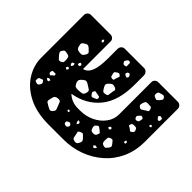

<svg xmlns="http://www.w3.org/2000/svg" viewBox="-116 -799 1037 1037"><g transform="rotate(45 402.5 -280.5)"><path d="M398 -164Q442 -164 479 -182Q516 -200 538.5 -230.5Q561 -261 561 -298V-545Q561 -556 569 -563.5Q577 -571 588 -571H737Q748 -571 756 -563Q764 -555 764 -544V-293Q764 -223 738.5 -167Q713 -111 668 -71.5Q623 -32 565.5 -11Q508 10 443 10H333Q238 10 174.5 -23Q111 -56 79 -108Q47 -160 47 -217V-544Q47 -555 55 -563Q63 -571 74 -571H223Q234 -571 242 -563.5Q250 -556 250 -545V-335V-334Q278 -340 291.5 -373Q305 -406 305 -471V-542Q305 -555 313 -563Q321 -571 332 -571H480Q491 -571 499 -562Q507 -553 507 -542V-471Q507 -347 451 -279Q395 -211 300 -195Q333 -164 380 -164ZM401 -540Q395 -542 391.5 -540.5Q388 -539 384 -534Q380 -528 378 -524.5Q376 -521 380 -515Q384 -508 388 -506.5Q392 -505 400 -507Q407 -508 406.5 -512.5Q406 -517 406 -524Q406 -531 406 -534.5Q406 -538 401 -540ZM669 -532Q663 -541 657 -540.5Q651 -540 641 -537Q632 -535 628 -532Q624 -529 623 -520Q622 -510 625.5 -506Q629 -502 638 -499Q646 -495 650 -497.5Q654 -500 660 -506Q666 -514 670 -519Q674 -524 669 -532ZM225 -518 219 -527 211 -518 215 -510 224 -509ZM453 -485Q450 -490 448 -492.5Q446 -495 441 -494Q432 -492 430 -482Q429 -477 431.5 -475Q434 -473 439 -471Q443 -469 446 -468Q449 -467 452 -471Q457 -476 453 -485ZM413 -451Q406 -456 402 -455Q398 -454 391 -449Q384 -445 382 -441.5Q380 -438 382 -430Q384 -420 386 -414.5Q388 -409 399 -408Q409 -408 409.5 -414Q410 -420 414 -430Q417 -437 418 -441.5Q419 -446 413 -451ZM742 -436Q742 -441 741.5 -444Q741 -447 736 -448Q730 -450 726.5 -450Q723 -450 720 -444Q716 -440 718.5 -437.5Q721 -435 725 -430Q728 -427 730 -425Q732 -423 736 -425Q742 -427 742 -436ZM661 -435Q658 -448 650 -449Q642 -450 628 -450Q618 -450 614.5 -445.5Q611 -441 608 -432Q605 -422 605 -416.5Q605 -411 613 -405Q621 -399 626 -401.5Q631 -404 639 -409Q649 -417 657 -420Q665 -423 661 -435ZM192 -435Q184 -442 178.5 -443.5Q173 -445 164 -440Q153 -434 148 -429Q143 -424 146 -412Q148 -398 153 -392Q158 -386 172 -384Q187 -382 193.5 -386Q200 -390 207 -404Q212 -415 206.5 -420.5Q201 -426 192 -435ZM442 -385Q428 -391 420 -388Q412 -385 402 -374Q393 -364 395 -356.5Q397 -349 404 -338Q410 -327 415.5 -324Q421 -321 433 -324Q444 -326 445.5 -332Q447 -338 448 -349Q449 -362 452 -370.5Q455 -379 442 -385ZM731 -379 723 -382 718 -373 726 -367 733 -372ZM661 -376Q654 -381 650 -377.5Q646 -374 640 -367Q631 -359 637 -349Q640 -343 643.5 -342Q647 -341 653 -342Q663 -344 665 -354Q666 -362 667.5 -367.5Q669 -373 661 -376ZM230 -342 219 -350 212 -342V-332L224 -330ZM150 -310Q149 -321 145.5 -325.5Q142 -330 131 -332Q119 -335 113 -334.5Q107 -334 100 -323Q94 -314 97 -308Q100 -302 107 -293Q116 -283 121 -278Q126 -273 137 -277Q149 -282 150 -289.5Q151 -297 150 -310ZM198 -323 185 -319 183 -308 192 -299 200 -310ZM684 -301Q681 -310 677 -312Q673 -314 664 -314Q655 -314 650 -312.5Q645 -311 642 -302Q639 -294 644 -292Q649 -290 656 -285Q662 -280 665.5 -277Q669 -274 675 -279Q683 -284 685 -288Q687 -292 684 -301ZM328 -292Q316 -300 309 -300.5Q302 -301 292 -293Q280 -283 276.5 -276Q273 -269 278 -255Q284 -241 291.5 -237.5Q299 -234 314 -235Q331 -236 340 -238Q349 -240 354 -257Q358 -273 350 -278Q342 -283 328 -292ZM400 -293Q391 -294 386 -296Q381 -298 377 -290Q372 -282 374.5 -277.5Q377 -273 383 -266Q388 -260 392 -261Q396 -262 403 -265Q411 -269 416 -271Q421 -273 420 -282Q419 -290 413.5 -290.5Q408 -291 400 -293ZM193 -285H183L178 -275L188 -268L195 -276ZM698 -220 691 -227 684 -219 688 -209 697 -211ZM588 -213 579 -221 572 -215 569 -206 581 -203ZM166 -206Q164 -212 160.5 -211.5Q157 -211 152 -211Q146 -211 142.5 -211Q139 -211 138 -205Q136 -198 136.5 -194.5Q137 -191 142 -187Q148 -183 150.5 -186.5Q153 -190 158 -194Q162 -197 165 -199Q168 -201 166 -206ZM648 -159Q640 -169 635.5 -174Q631 -179 620 -175Q608 -171 607 -164.5Q606 -158 606 -146Q606 -134 608.5 -128.5Q611 -123 622 -119Q633 -116 637.5 -120Q642 -124 649 -133Q655 -141 654.5 -146Q654 -151 648 -159ZM545 -165Q537 -170 532.5 -174Q528 -178 521 -172Q512 -166 510 -160.5Q508 -155 511 -145Q514 -134 519 -130.5Q524 -127 535 -127Q545 -127 549 -130.5Q553 -134 557 -145Q560 -153 556 -156Q552 -159 545 -165ZM169 -166 157 -170 146 -163 155 -155 164 -154ZM144 -134Q140 -141 135 -139Q130 -137 122 -134Q113 -132 113 -122Q113 -115 113 -111Q113 -107 120 -105Q128 -102 132.5 -102Q137 -102 143 -109Q148 -117 149 -121.5Q150 -126 144 -134ZM361 -122 354 -126 347 -122 350 -115 359 -113ZM297 -93Q291 -108 287 -118Q283 -128 266 -126Q249 -124 245 -114.5Q241 -105 238 -88Q235 -75 241.5 -71Q248 -67 259 -60Q270 -54 277 -51Q284 -48 293 -56Q303 -66 303 -73Q303 -80 297 -93ZM441 -118 428 -122 429 -109 436 -98 443 -109ZM604 -86 591 -90 581 -83 587 -73 597 -76ZM516 -67Q506 -78 499.5 -84Q493 -90 480 -83Q467 -78 470 -69Q473 -60 475 -46Q476 -37 479 -32.5Q482 -28 492 -26Q502 -24 507 -26Q512 -28 517 -37Q522 -47 522.5 -53Q523 -59 516 -67ZM412 -75Q404 -82 396 -77Q390 -74 387.5 -71.5Q385 -69 386 -62Q388 -55 391 -53.5Q394 -52 401 -51Q410 -50 415 -60Q419 -68 412 -75Z"/></g></svg>

Font: Rubik Moonrocks
Style: Regular
Weight: 400
Designer: Hubert and Fischer, NaN
Foundry: Hubert and Fischer, NaN
Version: Version 2.200